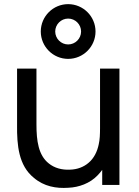

<svg xmlns="http://www.w3.org/2000/svg" viewBox="-20 -894 670 928"><path d="M309.4 -609.4C382.3 -609.4 441.7 -668.8 441.7 -741.7C441.7 -814.6 382.3 -874 309.4 -874C236.5 -874 177.1 -814.6 177.1 -741.7C177.1 -668.8 236.5 -609.4 309.4 -609.4ZM309.4 -804.2C343.8 -804.2 371.9 -776 371.9 -741.7C371.9 -707.3 343.8 -679.2 309.4 -679.2C275 -679.2 246.9 -707.3 246.9 -741.7C246.9 -776 275 -804.2 309.4 -804.2ZM463.5 -562.5V-275C463.5 -246.9 462.5 -218.8 457.3 -196.9C450 -160.4 433.3 -128.1 408.3 -107.3C384.4 -86.5 353.1 -75 318.8 -74C278.1 -71.9 242.7 -82.3 215.6 -104.2C165.6 -143.8 156.2 -213.5 156.2 -292.7V-562.5H62.5V-289.6C61.5 -192.7 69.8 -93.8 143.8 -34.4C192.7 7.3 252.1 17.7 310.4 13.5C360.4 11.5 414.6 -7.3 452.1 -46.9C460.4 -55.2 467.7 -64.6 474 -72.9V0H557.3V-562.5Z"/></svg>

Font: Manrope3 Medium
Style: Regular
Weight: 500
Width: 4
Designer: Mikhail Sharanda
Foundry: Mikhail Sharanda
Version: Version 3.000;PS 003.000;hotconv 1.0.88;makeotf.lib2.5.64775